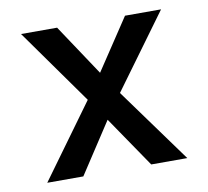

<svg xmlns="http://www.w3.org/2000/svg" viewBox="-64 -588 713 658"><g transform="rotate(-10 293.0 -259.0)"><path d="M49.3 0 235.4 -255.9 49.3 -517.6H174.8L293 -339.8L411.1 -517.6H536.6L348.1 -259.8L536.6 0H411.1L290.5 -176.8L174.8 0Z"/></g></svg>

Font: Caskaydia Cove Medium
Style: Regular
Weight: 500
Monospace: yes
Designer: Aaron Bell
Foundry: Saja Typeworks
Version: Version 4.300; ttfautohint (v1.8.3)